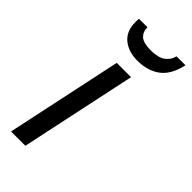

<svg xmlns="http://www.w3.org/2000/svg" viewBox="-237 -788 835 835"><g transform="rotate(45 180.5 -370.0)"><path d="M28 0 142 -536H230L116 0ZM198 -606Q144 -606 109 -634.5Q74 -663 74 -718Q74 -723 74 -728.5Q74 -734 75 -740H127Q127 -711 145 -695Q163 -679 207 -679Q253 -679 276 -695.5Q299 -712 306 -740H361Q345 -668 303 -637Q261 -606 198 -606Z"/></g></svg>

Font: Manna Sans
Style: Italic
Weight: 400
Italic angle: -12°
Designer: Monotype Design Team
Foundry: Monotype Imaging Inc.
Version: Version 2.001.1; ttfautohint (v1.8.2)